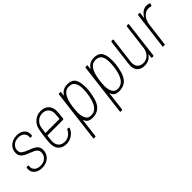

<svg xmlns="http://www.w3.org/2000/svg" viewBox="99 -1345 2379 2379"><g transform="rotate(-45 1288.0 -156.0)"><path d="M50 -107Q50 -117 51 -122L52 -131Q54 -141 63 -141H80Q85 -141 87.5 -138Q90 -135 89 -131L88 -122Q83 -83 112 -56Q141 -29 192 -29Q247 -29 281.5 -60.5Q316 -92 316 -141Q316 -167 301.5 -184.5Q287 -202 266.5 -212.5Q246 -223 208 -237Q168 -252 143 -265.5Q118 -279 101 -301.5Q84 -324 84 -358Q84 -424 130.5 -465Q177 -506 248 -506Q310 -506 346 -475Q382 -444 382 -394Q382 -383 381 -377V-374Q380 -370 377 -367Q374 -364 370 -364H353Q343 -364 345 -374V-377Q346 -381 346 -389Q346 -425 318 -449Q290 -473 243 -473Q190 -473 155.5 -443Q121 -413 121 -366Q121 -330 146.5 -311Q172 -292 224 -272Q267 -256 292.5 -243Q318 -230 336 -207Q354 -184 354 -148Q354 -81 308 -38.5Q262 4 189 4Q126 4 88 -27Q50 -58 50 -107Z M742 -112Q745 -121 754 -119L771 -116Q780 -114 777 -104Q756 -53 711 -22.5Q666 8 609 8Q545 8 507.5 -30Q470 -68 470 -129Q469 -162 473.5 -202.5Q478 -243 479 -251Q489 -332 498 -369Q512 -431 559.5 -470.5Q607 -510 671 -510Q737 -510 775 -472Q813 -434 813 -371Q813 -337 805 -273L802 -245Q800 -235 791 -235H519Q515 -235 515 -231Q506 -164 506 -136Q506 -87 535 -57Q564 -27 614 -27Q657 -27 691 -50.5Q725 -74 742 -112ZM533 -362Q529 -344 521 -278Q520 -274 524 -274H764Q768 -274 768 -278L770 -300Q775 -342 775 -366Q775 -414 745.5 -444.5Q716 -475 668 -475Q617 -475 580.5 -443.5Q544 -412 533 -362Z M1276 -318Q1276 -286 1273 -260Q1270 -235 1262.5 -198Q1255 -161 1247 -134Q1223 -60 1179 -26.5Q1135 7 1068 7Q1024 7 1000 -9.5Q976 -26 966 -58Q965 -61 963.5 -61Q962 -61 962 -58L932 188Q930 198 921 198H902Q892 198 894 188L977 -492Q979 -502 988 -502H1007Q1017 -502 1015 -492L1009 -445Q1009 -442 1010.5 -442Q1012 -442 1014 -444Q1055 -510 1139 -510Q1200 -510 1232 -480Q1264 -450 1273 -378Q1276 -347 1276 -318ZM1232 -251Q1238 -295 1238 -332Q1238 -367 1232 -394Q1222 -435 1199 -455.5Q1176 -476 1133 -476Q1094 -476 1068 -455.5Q1042 -435 1024 -396Q999 -342 988 -251Q982 -195 982 -171Q982 -134 990 -104Q1000 -66 1019.5 -46.5Q1039 -27 1076 -27Q1115 -27 1142.5 -45.5Q1170 -64 1190 -100Q1222 -162 1232 -251Z M1743 -318Q1743 -286 1740 -260Q1737 -235 1729.5 -198Q1722 -161 1714 -134Q1690 -60 1646 -26.5Q1602 7 1535 7Q1491 7 1467 -9.5Q1443 -26 1433 -58Q1432 -61 1430.5 -61Q1429 -61 1429 -58L1399 188Q1397 198 1388 198H1369Q1359 198 1361 188L1444 -492Q1446 -502 1455 -502H1474Q1484 -502 1482 -492L1476 -445Q1476 -442 1477.5 -442Q1479 -442 1481 -444Q1522 -510 1606 -510Q1667 -510 1699 -480Q1731 -450 1740 -378Q1743 -347 1743 -318ZM1699 -251Q1705 -295 1705 -332Q1705 -367 1699 -394Q1689 -435 1666 -455.5Q1643 -476 1600 -476Q1561 -476 1535 -455.5Q1509 -435 1491 -396Q1466 -342 1455 -251Q1449 -195 1449 -171Q1449 -134 1457 -104Q1467 -66 1486.5 -46.5Q1506 -27 1543 -27Q1582 -27 1609.5 -45.5Q1637 -64 1657 -100Q1689 -162 1699 -251Z M2178 -502H2197Q2207 -502 2205 -492L2146 -10Q2144 0 2135 0H2117Q2108 0 2108 -10L2114 -56Q2114 -59 2113 -59.5Q2112 -60 2110 -58Q2088 -26 2055 -9.5Q2022 7 1981 7Q1922 7 1887.5 -26Q1853 -59 1853 -119Q1853 -128 1855 -148L1897 -492Q1899 -502 1908 -502H1926Q1935 -502 1935 -492L1893 -157Q1891 -139 1891 -132Q1891 -83 1918 -55.5Q1945 -28 1992 -28Q2046 -28 2082.5 -64.5Q2119 -101 2127 -162L2167 -492Q2168 -496 2171 -499Q2174 -502 2178 -502Z M2569 -496 2573 -494Q2577 -490 2575 -484L2573 -480L2566 -463Q2561 -453 2553 -457Q2536 -465 2511 -464Q2462 -463 2425.5 -420Q2389 -377 2381 -315L2343 -10Q2341 0 2332 0H2314Q2305 0 2305 -10L2365 -492Q2365 -496 2368 -499Q2371 -502 2375 -502H2394Q2404 -502 2402 -492L2394 -423Q2393 -420 2395 -419.5Q2397 -419 2398 -422Q2420 -461 2452 -483.5Q2484 -506 2523 -506Q2551 -506 2569 -496Z"/></g></svg>

Font: Barlow Semi Condensed ExLight
Style: Italic
Weight: 275
Width: 4
Italic angle: -7°
Designer: Jeremy Tribby
Foundry: Tribby Type
Version: Version 1.408